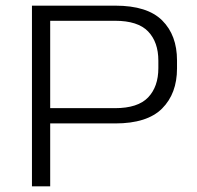

<svg xmlns="http://www.w3.org/2000/svg" viewBox="-20 -659 696 679"><path d="M137.5 -222.5V-276.5H386.5Q467.5 -276.5 503.8 -314.5Q540 -352.5 540 -418V-444.5Q540 -510 503.8 -547.8Q467.5 -585.5 387 -585.5H135V-639H388Q501 -639 553.5 -586.8Q606 -534.5 606 -445.5V-417Q606 -328 553.2 -275.2Q500.5 -222.5 387.5 -222.5ZM93 0V-639H157.5V-260V-232V0Z"/></svg>

Font: Anek Gujarati SemiExpanded Light
Style: Regular
Weight: 300
Width: 6
Designer: Mrunmayee Ghaisas (Gujarati), Yesha Goshar (Latin)
Foundry: Ek Type
Version: Version 1.003